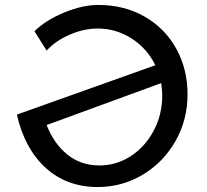

<svg xmlns="http://www.w3.org/2000/svg" viewBox="-20 -751 835 774"><path d="M736 -371Q736 -267 687 -181.5Q638 -96 555 -46.5Q472 3 374 3Q249 3 164 -74.5Q79 -152 48 -289L606 -488Q574 -555 511 -595.5Q448 -636 374 -636Q318 -636 260.5 -611Q203 -586 168 -547L119 -625Q163 -669 237.5 -700Q312 -731 376 -731Q482 -731 564 -683.5Q646 -636 691 -554Q736 -472 736 -371ZM634 -366Q634 -384 630 -416L168 -247Q197 -172 251.5 -128Q306 -84 381 -84Q449 -84 507 -121.5Q565 -159 599.5 -224Q634 -289 634 -366Z"/></svg>

Font: Josefin Sans
Style: Regular
Weight: 400
Designer: Santiago Orozco
Foundry: Typemade
Version: Version 2.000